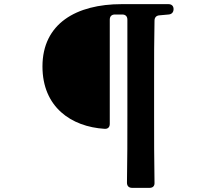

<svg xmlns="http://www.w3.org/2000/svg" viewBox="-20 -768 1040 927"><path d="M510 -170V-673C510 -689 519 -698 535 -698H570C586 -698 595 -689 595 -673V-213C595 -103 595 6 593 114C593 130 602 139 618 139H702C718 139 727 130 726 114C724 5 724 -104 724 -214V-394C724 -485 724 -578 726 -668C726 -684 735 -693 750 -694L794 -698C809 -699 818 -709 818 -724C818 -739 809 -748 793 -748H568C348 -748 185 -654 185 -447C185 -251 324 -156 485 -146C501 -145 510 -154 510 -170Z"/></svg>

Font: 寒蝉锦书宋Pro Soft
Style: Regular
Weight: 700
Designer: 寒蝉锦书宋{Warren} 思源宋体{Ryoko NISHIZUKA 西塚涼子 (kana & ideographs); Frank Grießhammer (Latin, Greek & Cyrillic); Wenlong ZHANG 
Foundry: Adobe & ChillType
Version: Version 2.000;Glyphs 3.1.1 (3135)